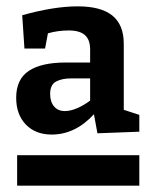

<svg xmlns="http://www.w3.org/2000/svg" viewBox="-20 -736 478 605"><path d="M370 -390 419 -374V-321L287 -316L276 -376Q217 -312 143 -312Q92 -312 61.5 -343.5Q31 -375 31 -428Q31 -486 70.5 -512.5Q110 -539 187 -539H264V-580Q264 -611 247.5 -625.5Q231 -640 197 -640Q162 -640 131 -631L122 -583H57L50 -688Q150 -716 225 -716Q298 -716 334 -687Q370 -658 370 -598ZM184 -386Q202 -386 223 -395Q244 -404 264 -419V-489H205Q175 -489 156.5 -479Q138 -469 138 -440Q138 -415 150.5 -400.5Q163 -386 184 -386ZM419 -151H34V-247H419Z"/></svg>

Font: Bitter Pro
Style: Bold
Weight: 700
Designer: Sol Matas, and Bitter project Authors
Foundry: Sol Matas
Version: Version 1.010